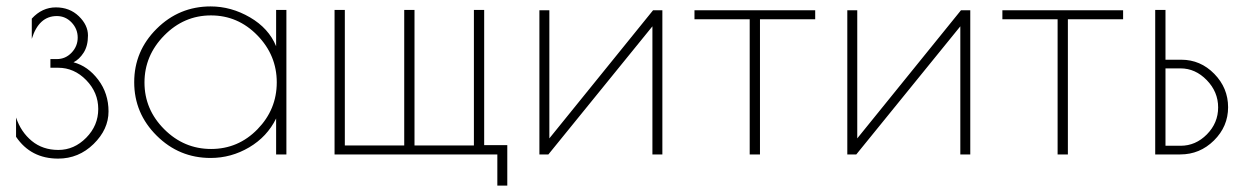

<svg xmlns="http://www.w3.org/2000/svg" viewBox="-20 -481 3885 598"><path d="M209 -287Q254 -275 286 -232.5Q318 -190 318 -134Q318 -78 271.5 -32.5Q225 13 161 13Q76 13 30 -55V-115Q45 -70 79 -42Q113 -14 162 -14Q211 -14 248.5 -52Q286 -90 286 -141.5Q286 -193 248.5 -231.5Q211 -270 161 -270H137V-297H157Q184 -297 203 -317Q222 -337 222 -364Q222 -391 203 -411Q184 -431 157 -431Q101 -431 79 -360V-423Q111 -458 154 -458Q197 -458 225.5 -430.5Q254 -403 254 -370.5Q254 -338 240.5 -317Q227 -296 209 -287Z M872 -450V0H840V-112Q812 -55 756 -22Q700 11 636 11Q538 11 468 -58.5Q398 -128 398 -225Q398 -322 468 -391.5Q538 -461 636 -461Q700 -461 758.5 -427Q817 -393 840 -337V-450ZM430 -224Q430 -140 491.5 -78.5Q553 -17 637.5 -17Q722 -17 782 -78.5Q842 -140 842 -224.5Q842 -309 781.5 -371Q721 -433 637 -433Q553 -433 491.5 -370.5Q430 -308 430 -224Z M1022 0V-450H1054V-28H1239V-450H1271V-28H1456V-450H1488V-29H1560V97H1529V0Z M2043 -449V0H2012V-399L1688 0H1660V-449H1691V-50L2014 -449Z M2519 -449V-421H2347V0H2315V-421H2143V-449Z M3002 -449V0H2971V-399L2647 0H2619V-449H2650V-50L2973 -449Z M3478 -449V-421H3306V0H3274V-421H3102V-449Z M3578 -450H3610V-295H3659Q3719 -295 3762 -251Q3805 -207 3805 -147Q3805 -87 3761 -43.5Q3717 0 3656 0H3578ZM3610 -268V-27H3657Q3704 -27 3739 -62.5Q3774 -98 3774 -146.5Q3774 -195 3738.5 -231.5Q3703 -268 3657 -268Z"/></svg>

Font: Poiret One
Style: Regular
Weight: 400
Designer: Denis Masharov
Foundry: Denis Masharov
Version: Version 1.001